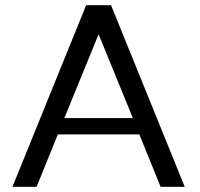

<svg xmlns="http://www.w3.org/2000/svg" viewBox="-20 -720 772 740"><path d="M28 0 312 -700H408L692 0H599L517 -202H203L121 0ZM228 -265H492L360 -588Z"/></svg>

Font: Panamera Medium
Style: Regular
Weight: 500
Designer: Bastien Sozeau
Foundry: NBR — Bastien Sozeau
Version: Version 3.002; ttfautohint (v1.8.4.7-5d5b);gftools[0.9.33]